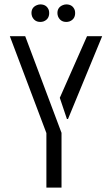

<svg xmlns="http://www.w3.org/2000/svg" viewBox="-20 -847 506 867"><path d="M122.1 -788.1Q122.1 -814.5 147.5 -824.2Q155.3 -827.1 162.1 -827.1Q190.4 -827.1 200.2 -801.8Q202.1 -794.9 202.1 -788.1Q202.1 -759.8 175.8 -750Q168.9 -748 162.1 -748Q135.7 -748 125 -772.5Q122.1 -780.3 122.1 -788.1ZM239.3 -788.1Q239.3 -814.5 264.6 -824.2Q272.5 -827.1 279.3 -827.1Q307.6 -827.1 317.4 -801.8Q319.3 -794.9 319.3 -788.1Q319.3 -759.8 293 -750Q286.1 -748 279.3 -748Q252.9 -748 242.2 -772.5Q239.3 -780.3 239.3 -788.1ZM24.4 -683.6H93.8L257.8 -247.1V0H189.5V-246.1ZM250 -405.3 373 -683.6H441.4L287.1 -309.6H282.2Z"/></svg>

Font: Post No Bills Jaffna Medium
Style: Regular
Weight: 500
Designer: Kosala Senevirathne, Siva Puranthara, Lasantha Premarathna, Tharique Azeez
Foundry: Mooniak
Version: Version 1.220 ; ttfautohint (v1.6)